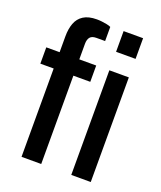

<svg xmlns="http://www.w3.org/2000/svg" viewBox="-136 -819 762 907"><g transform="rotate(20 245.0 -366.0)"><path d="M81 0V-444H14V-526H81V-606Q81 -643 91.5 -671.5Q102 -700 127 -716Q152 -732 194 -732Q206 -732 219 -730.5Q232 -729 244.5 -726.5Q257 -724 265 -720V-649H221Q199 -649 189.5 -637.5Q180 -626 180 -604V-526H265V-444H180V0ZM331 -619V-723H429V-619ZM331 0V-526H429V0Z"/></g></svg>

Font: Archivo SemiCondensed Medium
Style: Regular
Weight: 500
Width: 4
Designer: Hector Gatti
Foundry: Omnibus-Type
Version: Version 2.001